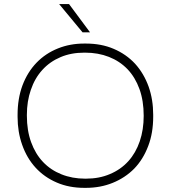

<svg xmlns="http://www.w3.org/2000/svg" viewBox="-20 -921 844 950"><path d="M405 8.5H397Q322 8.5 261.5 -17.5Q199.5 -44 156 -91.5Q112.5 -139 89.5 -205Q67 -268.5 67 -343V-353Q67 -433 91 -498Q116 -564.5 161 -611Q205.5 -657 267 -681.5Q326.5 -705.5 396.5 -705.5H405Q481.5 -705.5 542 -679.5Q604.5 -653 648.5 -605.5Q692 -557.5 715.5 -492Q738 -428 738 -353V-343.5Q738 -263 713.5 -199Q688.5 -132.5 644 -86.5Q599 -41 537 -16Q476.5 8.5 405 8.5ZM405.5 -37Q471 -37 523.5 -59.5Q577.5 -82 615 -123.5Q652 -164.5 671.5 -222Q691 -279 691 -348Q691 -422.5 670 -480.5Q649 -538.5 611 -578.5Q572.5 -618.5 519 -639.5Q465.5 -660.5 401 -660.5H397Q332 -660.5 280 -638.5Q226.5 -616 189.5 -575Q152 -534 132.5 -476Q113 -420 113 -353V-348Q113 -275.5 134 -217.5Q155 -159.5 193 -119.5Q231 -79.5 284 -58.5Q337.5 -37 401 -37ZM425.5 -761H388.5L272.5 -901H321.5Z"/></svg>

Font: Acari Sans Neue Light
Style: Regular
Weight: 300
Designer: Alfredo Marco Pradil (font), Cristiano Sobral (main changes)
Foundry: Hanken Design Co. (font), Cristiano Sobral (main changes)
Version: Version 2.459;March 19, 2022;FontCreator 14.0.0.2808 64-bit;